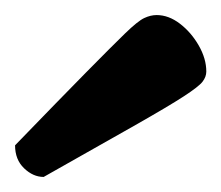

<svg xmlns="http://www.w3.org/2000/svg" viewBox="-20 -744 294 255"><path d="M38 -509Q24 -509 12 -520.5Q0 -532 0 -551Q60 -613 94.5 -648Q129 -683 146 -699.5Q163 -716 171.5 -720Q180 -724 188 -724Q204 -724 219 -712.5Q234 -701 244 -683.5Q254 -666 254 -649Q254 -642 249 -635.5Q244 -629 224 -616Q204 -603 160 -578Q116 -553 38 -509Z"/></svg>

Font: Petrona ExtraBold
Style: Regular
Weight: 800
Designer: Ringo R. Seeber
Foundry: Ringo R. Seeber
Version: Version 2.001; ttfautohint (v1.8.3)